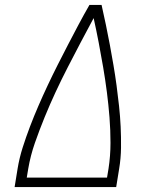

<svg xmlns="http://www.w3.org/2000/svg" viewBox="-20 -755 640 775"><path d="M39 0 51 -74Q58 -117 71.5 -159.5Q85 -202 101 -244Q117 -286 135 -327.5Q153 -369 172.5 -410.5Q192 -452 212.5 -492.5Q233 -533 254 -573.5Q275 -614 296.5 -654.5Q318 -695 341 -735H390Q399 -695 407.5 -654.5Q416 -614 423.5 -573.5Q431 -533 438 -492Q445 -451 450.5 -410Q456 -369 460.5 -327.5Q465 -286 467 -244Q469 -202 468.5 -159Q468 -116 461 -74L449 0ZM88 -38H412L418 -74Q426 -126 426 -178Q426 -230 422 -281Q418 -332 411.5 -382.5Q405 -433 396.5 -483Q388 -533 378.5 -582.5Q369 -632 358 -682Q331 -632 305 -582.5Q279 -533 253.5 -483.5Q228 -434 204.5 -383.5Q181 -333 160 -281.5Q139 -230 121 -178.5Q103 -127 94 -74Z"/></svg>

Font: Iosevka Curly XLtEx
Style: Italic
Weight: 200
Width: 7
Italic angle: -9°
Monospace: yes
Designer: Belleve Invis
Foundry: Belleve Invis
Version: Version 11.1.0; ttfautohint (v1.8.3)